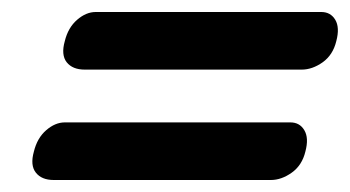

<svg xmlns="http://www.w3.org/2000/svg" viewBox="-20 -502 583 320"><path d="M88 -433.5Q93.5 -456 108.5 -469Q123.5 -482 139.5 -482H515.5Q531 -482 538.8 -469Q546.5 -456 540.5 -433.5Q535 -410.5 517.8 -398.2Q500.5 -386 483 -386H121Q101 -386 91.2 -398.2Q81.5 -410.5 88 -433.5ZM36.5 -249.5Q42 -272 57 -285Q72 -298 88 -298H464Q479.5 -298 487.2 -285Q495 -272 489 -249.5Q483.5 -226.5 466.2 -214.2Q449 -202 431.5 -202H69.5Q49.5 -202 39.8 -214.2Q30 -226.5 36.5 -249.5Z"/></svg>

Font: Fraunces 144pt SuperSoft
Style: Bold Italic
Weight: 700
Italic angle: -16°
Version: Version 1.000;[0bf87f6ff]